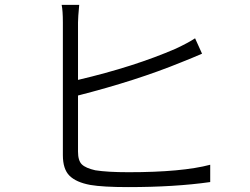

<svg xmlns="http://www.w3.org/2000/svg" viewBox="-20 -765 1017 780"><path d="M301.8 -745.1Q296.9 -693.4 296.9 -673.8V-440.4Q525.4 -494.1 694.3 -567.4Q744.1 -590.8 772.5 -609.4L800.8 -546.9Q792 -543 761.7 -530.3Q731.4 -517.6 715.8 -511.7Q534.2 -437.5 296.9 -377V-149.4Q296.9 -112.3 312.5 -97.2Q328.1 -82 367.2 -73.2Q417 -65.4 502 -65.4Q719.7 -65.4 834 -95.7V-25.4Q690.4 -4.9 500 -4.9Q398.4 -4.9 346.7 -13.7Q289.1 -24.4 262.2 -51.3Q235.4 -78.1 235.4 -134.8V-673.8Q235.4 -721.7 230.5 -745.1Z"/></svg>

Font: Min Sans Light
Style: Regular
Weight: 300
Designer: Jinseong-Kim, NotoSansCJK, Nunito
Foundry: Jinseong-Kim
Version: Version 1.400;Glyphs 3.1.2 (3151)